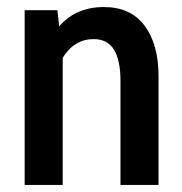

<svg xmlns="http://www.w3.org/2000/svg" viewBox="-20 -525 516 545"><path d="M430 -309V0H322V-295Q322 -354 303.5 -384Q285 -414 246 -414Q191 -414 158 -361V0H50V-496H143L148 -450Q195 -505 275 -505Q351 -505 390.5 -452Q430 -399 430 -309Z"/></svg>

Font: Cabin Condensed SemiBold
Style: Regular
Weight: 600
Width: 3
Designer: Pablo Impallari
Foundry: Pablo Impallari. http://www.impallari.com Igino Marini. http://www.ikern.com
Version: Version 2.001